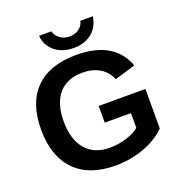

<svg xmlns="http://www.w3.org/2000/svg" viewBox="-155 -1015 1088 1157"><g transform="rotate(-20 389.0 -436.5)"><path d="M394 -103Q449.2 -103 501.7 -119.4Q554.2 -135.7 584 -161.1V-255.9H416V-362.8H715.8V-109.9Q661.1 -53.7 574 -22Q486.8 9.8 390.1 9.8Q222.2 9.8 131.6 -83Q41 -175.8 41 -347.2Q41 -517.6 131.8 -607.9Q222.7 -698.2 393.1 -698.2Q635.3 -698.2 701.2 -519L567.9 -479Q547.4 -530.3 501.7 -557.6Q456.1 -585 393.1 -585Q292.5 -585 239.3 -523.4Q186 -461.9 186 -347.2Q186 -230.5 240.5 -166.7Q294.9 -103 394 -103ZM275.9 -780.8Q227.5 -820.8 223.1 -882.8H301.8Q310.1 -852.5 335.7 -834.2Q361.3 -815.9 396 -815.9Q431.2 -815.9 456.3 -834Q481.4 -852.1 487.8 -882.8H567.9Q558.6 -817.4 512.5 -779.8Q466.3 -742.2 395 -742.2Q323.7 -742.2 275.9 -780.8Z"/></g></svg>

Font: Libra Sans Modern
Style: Bold
Weight: 700
Foundry: Stefan Peev, Context Ltd
Version: Version 1.000